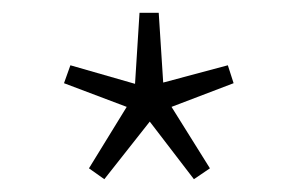

<svg xmlns="http://www.w3.org/2000/svg" viewBox="-20 -804 467 300"><path d="M143 -524 119 -541 178 -637 80 -674 90 -702 191 -673 198 -784H228L235 -675L336 -702L345 -674L248 -637L308 -541L283 -524L214 -614Z"/></svg>

Font: Noto Sans HK Thin Thin
Style: Regular
Weight: 250
Version: Version 2.004-H2;hotconv 1.0.118;makeotfexe 2.5.65603